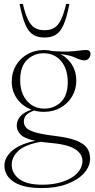

<svg xmlns="http://www.w3.org/2000/svg" viewBox="-20 -690 480 975"><path d="M203.5 -122Q177.5 -122 153.5 -128.5Q125 -119.5 113 -105.2Q101 -91 101 -73.5Q101 -57 111.2 -43.5Q121.5 -30 154.8 -19.2Q188 -8.5 257.5 0Q327 8.5 366.2 23.5Q405.5 38.5 421.5 61Q437.5 83.5 437.5 115Q437.5 155 406.8 189.2Q376 223.5 321 244.2Q266 265 192 265Q98.5 265 50.5 233.8Q2.5 202.5 2.5 151Q2.5 110 41.5 75.8Q80.5 41.5 158.5 25Q103 13 84 -7.2Q65 -27.5 65 -52Q65 -78.5 83.8 -99.8Q102.5 -121 140 -133Q95 -150 67.2 -188Q39.5 -226 39.5 -275.5Q39.5 -321.5 61 -357.8Q82.5 -394 119.8 -415Q157 -436 203.5 -436Q226.5 -436 247.5 -430.5Q297.5 -427 329 -428.5Q360.5 -430 380.8 -433Q401 -436 418 -436Q439.5 -436 439.5 -417Q439.5 -403 430.8 -393.2Q422 -383.5 409 -383.5Q390.5 -383.5 363.8 -396.5Q337 -409.5 287.5 -415.5Q324 -396 345.8 -361Q367.5 -326 367.5 -282Q367.5 -236.5 346 -200.2Q324.5 -164 287.2 -143Q250 -122 203.5 -122ZM205 -138.5Q255.5 -138.5 289.8 -172Q324 -205.5 324 -274Q324 -339.5 290.5 -379.5Q257 -419.5 202 -419.5Q152 -419.5 117.2 -385.8Q82.5 -352 82.5 -283.5Q82.5 -218 116.5 -178.2Q150.5 -138.5 205 -138.5ZM39.5 146Q39.5 190.5 77.8 219.2Q116 248 194.5 248Q254.5 248 300.5 232.2Q346.5 216.5 372.5 189Q398.5 161.5 398.5 126.5Q398.5 91 360.5 66.8Q322.5 42.5 225.5 34.5Q205 33 187.5 30Q105.5 45 72.5 76.8Q39.5 108.5 39.5 146ZM206 -536.5Q234.5 -536.5 254.5 -548Q274.5 -559.5 289 -588.5Q303.5 -617.5 316 -670H332.5Q319 -601 302.8 -564.2Q286.5 -527.5 263.2 -513.5Q240 -499.5 206 -499.5Q172 -499.5 148.8 -513.5Q125.5 -527.5 109.2 -564.2Q93 -601 79.5 -670H96Q108.5 -617.5 123 -588.5Q137.5 -559.5 157.5 -548Q177.5 -536.5 206 -536.5Z"/></svg>

Font: Newsreader 16pt ExtraLight
Style: Regular
Weight: 275
Designer: Hugues Gentile
Foundry: Production Type
Version: Version 1.003; ttfautohint (v1.8.3)